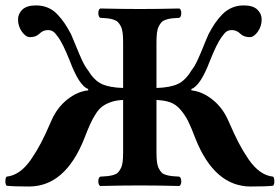

<svg xmlns="http://www.w3.org/2000/svg" viewBox="-26 -679 1025 703"><path d="M424.8 -356.9V-522.9Q424.8 -543.9 423.1 -558.3Q421.4 -572.8 416.3 -582.8Q411.1 -592.8 405.5 -598.4Q399.9 -604 388.9 -607.4Q377.9 -610.8 368.2 -611.8Q358.4 -612.8 340.8 -613.8Q334 -618.2 334 -630.9Q334 -643.6 340.8 -647.9Q424.8 -646 486.8 -646Q548.8 -646 630.9 -647.9Q637.7 -643.6 637.7 -630.9Q637.7 -618.2 630.9 -613.8Q613.3 -612.8 603.5 -611.8Q593.8 -610.8 582.8 -607.4Q571.8 -604 566.2 -598.4Q560.5 -592.8 555.4 -582.8Q550.3 -572.8 548.6 -558.3Q546.9 -543.9 546.9 -522.9V-356.9Q596.7 -358.4 624.8 -371.3Q652.8 -384.3 674.8 -420.9Q686 -434.6 696.5 -457Q707 -479.5 719.2 -510Q731.4 -540.5 737.8 -554.2Q750 -577.1 761 -593.5Q772 -609.9 787.6 -626Q803.2 -642.1 823 -650.6Q842.8 -659.2 866.2 -659.2Q900.4 -659.2 916.3 -643.8Q932.1 -628.4 932.1 -607.9Q932.1 -583 918 -563Q903.8 -543 888.2 -543Q866.2 -543 853 -556.2Q840.3 -568.8 823.2 -568.8Q812 -568.8 804.4 -564.2Q796.9 -559.6 785.2 -543Q767.6 -519 742.2 -455.1Q708 -365.2 674.8 -353V-348.1Q714.4 -344.2 752.2 -314.2Q790 -284.2 811 -234.9Q831.1 -188.5 847.4 -157Q863.8 -125.5 884 -95.9Q904.3 -66.4 926.8 -50.5Q949.2 -34.7 974.1 -32.2Q978.5 -26.9 978.5 -15.4Q978.5 -3.9 974.1 1Q948.2 3.9 892.1 3.9Q759.8 3.9 689.9 -170.9Q674.3 -212.4 662.8 -235.4Q651.4 -258.3 635 -277.3Q618.7 -296.4 598.1 -304Q577.6 -311.5 546.9 -313V-122.1Q546.9 -101.1 548.6 -86.7Q550.3 -72.3 555.4 -62.5Q560.5 -52.7 565.9 -47.1Q571.3 -41.5 582.5 -38.3Q593.8 -35.2 603.5 -34.2Q613.3 -33.2 630.9 -32.2Q637.7 -27.8 637.7 -15.1Q637.7 -2.4 630.9 2Q548.8 0 486.8 0Q422.9 0 340.8 2Q334 -2.4 334 -15.1Q334 -27.8 340.8 -32.2Q358.4 -33.2 368.2 -34.2Q377.9 -35.2 389.2 -38.3Q400.4 -41.5 405.8 -47.1Q411.1 -52.7 416.3 -62.5Q421.4 -72.3 423.1 -86.7Q424.8 -101.1 424.8 -122.1V-313Q399.9 -312 381.8 -305.9Q363.8 -299.8 350.3 -290.5Q336.9 -281.2 325 -262.7Q313 -244.1 304 -224.1Q294.9 -204.1 282.2 -170.9Q212.4 3.9 80.1 3.9Q23.4 3.9 -2 1Q-6.3 -3.9 -6.3 -15.6Q-6.3 -27.3 -2 -32.2Q22.9 -34.7 45.4 -50.5Q67.9 -66.4 88.1 -95.9Q108.4 -125.5 124.8 -157Q141.1 -188.5 161.1 -234.9Q182.1 -284.2 219.7 -314.2Q257.3 -344.2 296.9 -348.1V-353Q264.2 -364.7 230 -455.1Q204.6 -519 187 -543Q175.3 -559.6 167.7 -564.2Q160.2 -568.8 148.9 -568.8Q131.8 -568.8 119.1 -556.2Q106 -543 84 -543Q68.4 -543 54.2 -563Q40 -583 40 -607.9Q40 -628.4 55.9 -643.8Q71.8 -659.2 106 -659.2Q129.4 -659.2 149.2 -650.9Q168.9 -642.6 184.3 -626.2Q199.7 -609.9 210.7 -593.5Q221.7 -577.1 233.9 -554.2Q240.2 -540.5 252.4 -510Q264.6 -479.5 275.1 -457Q285.6 -434.6 296.9 -420.9Q318.8 -384.3 346.9 -371.3Q375 -358.4 424.8 -356.9Z"/></svg>

Font: Common Serif SemiBold
Style: Regular
Weight: 600
Designer: Philipp H. Poll, Khaled Hosny
Foundry: Stefan Peev, Context Ltd.
Version: Version 1.026